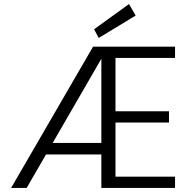

<svg xmlns="http://www.w3.org/2000/svg" viewBox="-20 -931 947 951"><path d="M35 0 441 -700H847V-644H552V-380H817V-324H552V-56H847V0H482V-640L112 0ZM169 -166 198 -223H514V-166ZM469 -743 446 -786 619 -911 652 -854Z"/></svg>

Font: DM Sans 10pt Light
Style: Regular
Weight: 300
Version: Version 4.004;gftools[0.9.30]